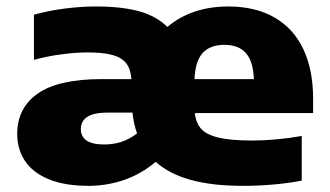

<svg xmlns="http://www.w3.org/2000/svg" viewBox="-20 -578 1044 608"><path d="M971.5 -220H597Q600.5 -187.5 618 -169Q635.5 -150.5 674 -141.8Q712.5 -133 780.5 -133Q815 -133 856.2 -136.8Q897.5 -140.5 935.5 -147.5V-6Q848.5 10.5 748.5 10.5Q653 10.5 584.5 -8.2Q516 -27 473 -65.5Q427.5 -27 373 -8.2Q318.5 10.5 260.5 10.5Q185 10.5 134.2 -10.5Q83.5 -31.5 59 -68.5Q34.5 -105.5 34.5 -154Q34.5 -236.5 100 -282Q165.5 -327.5 302 -327.5H396Q394 -359 380 -377.2Q366 -395.5 336.5 -403.8Q307 -412 257 -412Q220 -412 173.5 -405.8Q127 -399.5 87.5 -388.5V-531.5Q134.5 -544.5 185.8 -551Q237 -557.5 284.5 -557.5Q365.5 -557.5 420.8 -542.2Q476 -527 510 -492.5Q546.5 -524 595.5 -540.8Q644.5 -557.5 702.5 -557.5Q788.5 -557.5 849 -522.8Q909.5 -488 940.5 -422.5Q971.5 -357 971.5 -266ZM596 -327.5H784Q782 -383 759 -409.5Q736 -436 690.5 -436Q644.5 -436 621.2 -409.5Q598 -383 596 -327.5ZM309.5 -120.5Q339 -120.5 363.8 -128.5Q388.5 -136.5 414 -155.5Q403 -186.5 399.5 -221.5H320.5Q236 -221.5 236 -169Q236 -145.5 254.2 -133Q272.5 -120.5 309.5 -120.5Z"/></svg>

Font: Encode Sans Expanded ExtraBold
Style: Regular
Weight: 800
Width: 7
Designer: Multiple Designers
Foundry: Impallari Type
Version: Version 2.000